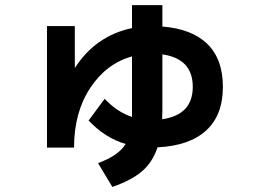

<svg xmlns="http://www.w3.org/2000/svg" viewBox="-20 -658 1040 752"><path d="M497 -638H616V-554Q732 -545 792.5 -485.5Q853 -426 853 -318Q853 -207 787.5 -147Q722 -87 597 -81Q578 -23 536 13Q494 49 420 74L364 -19Q445 -49 472 -94Q391 -118 327 -186L390 -271Q439 -219 497 -200V-226V-437Q396 -409 333 -313Q270 -217 270 -80H164V-556H273V-393H274Q355 -518 497 -548ZM616 -445V-226Q616 -220 615.5 -208Q615 -196 615 -191Q735 -208 735 -318Q735 -428 616 -445Z"/></svg>

Font: Mplus 1p Bold
Style: Bold
Weight: 700
Version: Version 1.061